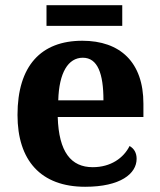

<svg xmlns="http://www.w3.org/2000/svg" viewBox="-20 -705 611 735"><path d="M158 -606H448V-685H158ZM306 10C441 10 503 -40 503 -97C503 -119 494 -136 476 -146C453 -100 404 -65 335 -65C252 -65 205 -123 201 -257H529V-308C529 -467 440 -549 295 -549C137 -549 47 -453 47 -265C47 -91 136 10 306 10ZM376 -321H203C206 -427 241 -484 297 -484C354 -484 376 -423 376 -321Z"/></svg>

Font: Noto Serif Test
Style: Bold
Weight: 700
Version: Version 1.000